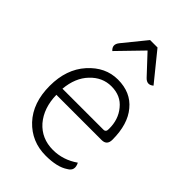

<svg xmlns="http://www.w3.org/2000/svg" viewBox="-243 -914 1024 1024"><g transform="rotate(45 269.0 -402.0)"><path d="M304 13Q198 13 127 -62Q56 -138 56 -266Q56 -391 126 -469Q196 -547 290 -547Q387 -547 441 -481Q496 -416 496 -299Q496 -257 456 -257H115Q117 -159 170 -97Q224 -36 310 -36Q386 -36 452 -82Q474 -39 436 -18Q391 13 304 13ZM115 -303H424Q443 -303 442 -326Q443 -398 402 -447Q362 -497 291 -497Q223 -497 173 -444Q123 -392 115 -303ZM161 -633Q133 -658 158 -689L262 -817H318L447 -658Q418 -633 391 -662L292 -768L161 -633Z"/></g></svg>

Font: Swei Half Moon CJK SC
Style: Light
Weight: 300
Version: Version 2.071